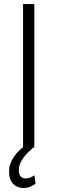

<svg xmlns="http://www.w3.org/2000/svg" viewBox="-20 -731 284 951"><path d="M149.9 0H94.2V-710.9H149.9ZM146 -2 118.7 24.4Q73.2 69.8 73.2 111.8Q73.2 152.8 107.4 152.8Q128.4 152.8 150.4 137.2L156.2 178.7Q128.9 200.2 96.2 200.2Q64.9 200.2 44.9 179.4Q24.9 158.7 24.9 117.2Q24.9 80.6 49.8 44.2Q74.7 7.8 120.6 -20.5Z"/></svg>

Font: MAUL Condensed Light
Style: Light
Weight: 300
Designer: MAUL
Version: Version 2.137; 2017; ttfautohint (v1.8.3)